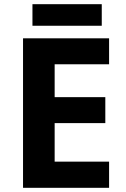

<svg xmlns="http://www.w3.org/2000/svg" viewBox="-20 -897 600 917"><path d="M501 0H90V-714H501V-590H241V-433H483V-309H241V-125H501ZM466 -877V-774H135V-877Z"/></svg>

Font: Noto Sans Armenian
Style: Bold
Weight: 700
Version: Version 2.007